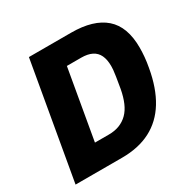

<svg xmlns="http://www.w3.org/2000/svg" viewBox="-154 -836 980 986"><g transform="rotate(-30 336.0 -343.5)"><path d="M20 0 140 -687H390Q522 -687 589.5 -628Q657 -569 657 -445Q657 -419 654.5 -390.5Q652 -362 646 -330Q627 -221 582 -147.5Q537 -74 465.5 -37Q394 0 296 0ZM214 -137H296Q332 -137 360 -148Q388 -159 409 -180Q430 -201 444 -233.5Q458 -266 466 -309Q473 -351 477 -375.5Q481 -400 482 -413.5Q483 -427 483 -436Q483 -474 471 -499.5Q459 -525 434 -537.5Q409 -550 371 -550H286Z"/></g></svg>

Font: Archivo SemiCondensed ExtraBold
Style: Italic
Weight: 800
Width: 4
Italic angle: -10°
Designer: Hector Gatti
Foundry: Omnibus-Type
Version: Version 2.001